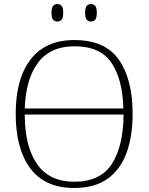

<svg xmlns="http://www.w3.org/2000/svg" viewBox="-20 -924 738 954"><path d="M349 10Q203 10 130.5 -87.5Q58 -185 58 -359Q58 -532 132 -628.5Q206 -725 350 -725Q502 -725 570.5 -627.5Q639 -530 639 -358Q639 -247 608.5 -164Q578 -81 514 -35.5Q450 10 349 10ZM593 -385Q589 -531 533.5 -612.5Q478 -694 350 -694Q230 -694 169 -612.5Q108 -531 103 -385ZM349 -21Q479 -21 536 -110Q593 -199 594 -355H103Q103 -197 164 -109Q225 -21 349 -21ZM432 -817Q419 -817 411 -826Q403 -835 403 -861Q403 -886 411 -895Q419 -904 432 -904Q445 -904 453 -895Q461 -886 461 -861Q461 -835 453 -826Q445 -817 432 -817ZM265 -817Q252 -817 244 -826Q236 -835 236 -861Q236 -886 244 -895Q252 -904 265 -904Q278 -904 286 -895Q294 -886 294 -861Q294 -835 286 -826Q278 -817 265 -817Z"/></svg>

Font: Noto Serif ExtraLight
Style: Regular
Weight: 200
Designer: Monotype Design Team
Foundry: Monotype Imaging Inc.
Version: Version 2.015; ttfautohint (v1.8.4.7-5d5b)